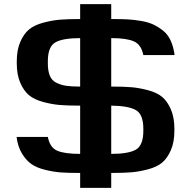

<svg xmlns="http://www.w3.org/2000/svg" viewBox="-20 -835 923 927"><path d="M211 -539V-529Q211 -492 221 -468.5Q231 -445 254 -434.5Q277 -424 301.5 -420.5Q326 -417 367 -417V-651Q284 -651 247.5 -630.5Q211 -610 211 -539ZM377 -417 367 -407V-417H370ZM370 -651H367V-661L377 -651ZM672 -569Q662 -620 626 -635.5Q590 -651 517 -651V-417H520Q576 -417 613.5 -414Q651 -411 694.5 -399.5Q738 -388 763 -367Q788 -346 805 -307Q822 -268 822 -213V-204Q822 -149 805 -110Q788 -71 763 -50Q738 -29 694.5 -17.5Q651 -6 613.5 -3Q576 0 520 0H517V72H367V0H360Q308 0 273.5 -2.5Q239 -5 198 -15Q157 -25 131.5 -43Q106 -61 86 -94Q66 -127 60 -174H211Q221 -122 257 -107Q293 -92 367 -92V-325H363Q307 -325 269.5 -328Q232 -331 189 -342.5Q146 -354 120.5 -375Q95 -396 78 -435Q61 -474 61 -529V-539Q61 -594 78 -633Q95 -672 120.5 -693Q146 -714 189 -725.5Q232 -737 269.5 -740Q307 -743 363 -743H367V-815H517V-743H523Q565 -743 595 -741.5Q625 -740 660.5 -734Q696 -728 720.5 -716.5Q745 -705 768 -686.5Q791 -668 804.5 -638Q818 -608 823 -569ZM672 -213Q672 -283 636 -303.5Q600 -324 517 -325V-92Q600 -92 636 -112.5Q672 -133 672 -204ZM507 -92H513H517V-82ZM517 -335V-325H513H507Z"/></svg>

Font: Aneo
Style: Bold
Weight: 700
Designer: Anastasios Pappas
Foundry: Anastasios Pappas
Version: Version 1.000